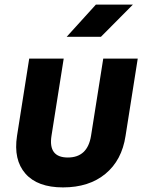

<svg xmlns="http://www.w3.org/2000/svg" viewBox="-20 -805 640 835"><path d="M254 10Q143 10 90.5 -50Q38 -110 54 -214L107 -550H257L204 -215Q189 -120 275 -120Q361 -120 376 -215L429 -550H579L526 -214Q510 -108 438.5 -49Q367 10 254 10ZM270 -645 397 -785H558L419 -645Z"/></svg>

Font: JetBrains Mono NL ExtraBold
Style: Italic
Weight: 800
Italic angle: -9°
Monospace: yes
Designer: Philipp Nurullin, Konstantin Bulenkov
Foundry: JetBrains
Version: Version 2.305; ttfautohint (v1.8.4.7-5d5b)